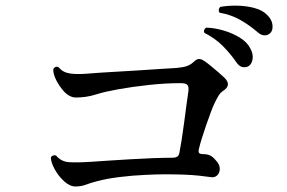

<svg xmlns="http://www.w3.org/2000/svg" viewBox="-20 -808 1040 695"><path d="M253 -133Q233 -133 212.5 -151.5Q192 -170 178.5 -194.5Q165 -219 164 -237Q166 -243 172 -245Q178 -247 183 -245Q201 -223 229.5 -221Q258 -219 302 -222Q304 -222 305 -222Q333 -224 371.5 -226.5Q410 -229 452 -231.5Q494 -234 533.5 -235.5Q573 -237 603 -237Q615 -237 621.5 -241Q628 -245 630 -258Q633 -273 637.5 -301.5Q642 -330 646.5 -364Q651 -398 655 -428.5Q659 -459 662 -478Q664 -494 658.5 -500.5Q653 -507 634 -507Q579 -507 519 -500.5Q459 -494 409 -485Q359 -476 334 -468Q309 -460 290 -457.5Q271 -455 255 -455Q226 -455 201 -490Q188 -507 180 -525.5Q172 -544 173 -558Q181 -571 193 -564Q207 -546 233.5 -542Q260 -538 304 -542Q340 -545 386 -547.5Q432 -550 478 -553Q524 -556 562 -558.5Q600 -561 619 -562Q642 -564 655.5 -568.5Q669 -573 680 -583Q691 -594 699.5 -594.5Q708 -595 720 -587Q729 -581 743 -569.5Q757 -558 771 -546Q785 -534 793 -526Q819 -500 789 -480Q778 -473 771 -461.5Q764 -450 756 -433Q751 -423 743 -401.5Q735 -380 726.5 -355.5Q718 -331 711 -308.5Q704 -286 701 -273Q697 -259 700.5 -254.5Q704 -250 717 -250Q731 -250 741 -245Q751 -240 760 -229Q775 -214 775.5 -198.5Q776 -183 766.5 -173.5Q757 -164 742 -167Q729 -169 701.5 -172Q674 -175 642 -176Q613 -177 578.5 -177Q544 -177 507 -175Q459 -173 411.5 -167Q364 -161 331 -152Q308 -146 291 -139.5Q274 -133 253 -133ZM877 -567Q867 -563 856.5 -565.5Q846 -568 836 -582Q814 -614 786 -642Q758 -670 720 -689Q717 -695 719.5 -700.5Q722 -706 727 -708Q757 -707 789.5 -697.5Q822 -688 848.5 -671.5Q875 -655 886 -633Q898 -611 894 -592Q890 -573 877 -567ZM957 -687Q949 -680 937.5 -680Q926 -680 913 -691Q883 -717 849.5 -736Q816 -755 775 -762Q771 -767 772 -773Q773 -779 777 -783Q805 -788 838 -787.5Q871 -787 901 -779Q931 -771 948 -753Q965 -736 966.5 -716Q968 -696 957 -687Z"/></svg>

Font: Zen Old Mincho SemiBold
Style: Regular
Weight: 600
Version: Version 1.500